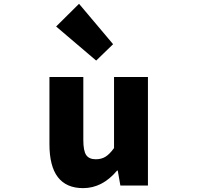

<svg xmlns="http://www.w3.org/2000/svg" viewBox="-20 -973 1040 1007"><path d="M416 13.7Q239.3 13.7 239.3 -216.8V-569.3H417V-239.3Q417 -181.6 432.1 -159.7Q447.3 -137.7 482.4 -137.7Q511.7 -137.7 533.2 -150.9Q554.7 -164.1 578.1 -196.3V-569.3H755.9V0H611.3L597.7 -78.1H593.8Q516.6 13.7 416 13.7ZM484.4 -655.3 274.4 -834 394.5 -953.1 573.2 -741.2Z"/></svg>

Font: Gen Shin Gothic Monospace Heavy
Style: Bold
Weight: 800
Designer: [Source Han Sans]
Ryoko NISHIZUKA  (kana & ideographs); Paul D. Hunt (Latin, Greek & Cyrillic); Wenlong ZHANG  (bopomofo
Version: Version 1.002.20150607